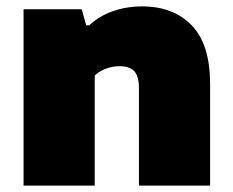

<svg xmlns="http://www.w3.org/2000/svg" viewBox="-20 -579 726 599"><path d="M53.5 -550H235L249 -500H258.5Q288.5 -528.5 331.2 -543.8Q374 -559 423.5 -559Q521 -559 578.2 -499.8Q635.5 -440.5 635.5 -316.5V0H413.5V-303Q413.5 -341.5 398.8 -357Q384 -372.5 353.5 -372.5Q330.5 -372.5 309.8 -364.5Q289 -356.5 275.5 -343.5V0H53.5Z"/></svg>

Font: Encode Sans Semi Expanded Black
Style: Regular
Weight: 900
Width: 6
Designer: Multiple Designers
Foundry: Impallari Type
Version: Version 2.000